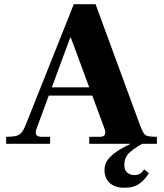

<svg xmlns="http://www.w3.org/2000/svg" viewBox="-20 -680 775 908"><path d="M9 0V-33Q37 -33 53.5 -36.5Q70 -40 80.5 -51.5Q91 -63 101 -88L329 -660H432L644 -83Q653 -60 660 -49.5Q667 -39 681 -36Q695 -33 722 -33V0H402V-33H451Q471 -33 476 -43.5Q481 -54 473 -75L315 -502H312L153 -72Q146 -51 152 -42Q158 -33 179 -33H217V0ZM191 -228V-267H433V-228ZM569 208Q534 208 513 195.5Q492 183 483 164Q474 145 474 126Q474 93 494 70Q514 47 543 29.5Q572 12 600 -1H655Q624 15 596 38.5Q568 62 568 100Q568 125 582 136.5Q596 148 616 148Q632 148 642 141.5Q652 135 662 121L684 139Q668 167 640.5 187.5Q613 208 569 208Z"/></svg>

Font: Frank Ruhl Libre Black
Style: Regular
Weight: 900
Designer: Yanek Iontef
Foundry: Fontef
Version: Version 6.004